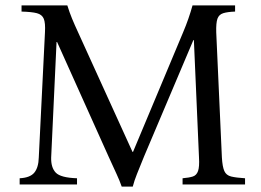

<svg xmlns="http://www.w3.org/2000/svg" viewBox="-20 -685 968 713"><path d="M432 8Q424 -15 413 -38.5Q402 -62 383 -104L192 -529H190L170 -100Q169 -63 187 -44Q205 -25 266 -23V0H53V-23Q92 -25 107.5 -44Q123 -63 124 -100L147 -565Q149 -600 142.5 -615.5Q136 -631 117 -636Q98 -641 60 -642V-665H230Q238 -639 247.5 -616Q257 -593 270 -565L472 -121H474L660 -565Q671 -591 679.5 -615.5Q688 -640 695 -665H853V-642Q825 -641 809 -636Q793 -631 787.5 -615.5Q782 -600 783 -565L804 -100Q806 -66 813 -50Q820 -34 838.5 -29.5Q857 -25 890 -23V0H658V-23Q682 -25 696 -29.5Q710 -34 715.5 -50Q721 -66 719 -100L700 -536H698L515 -104Q498 -62 488.5 -38.5Q479 -15 473 8Z"/></svg>

Font: Bona Nova
Style: Regular
Weight: 400
Designer: Mateusz Machalski
Foundry: Capitalics
Version: Version 4.001; ttfautohint (v1.8.3)